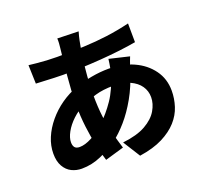

<svg xmlns="http://www.w3.org/2000/svg" viewBox="-146 -982 1292 1220"><g transform="rotate(-20 500.0 -372.0)"><path d="M503 -808Q498 -793 495 -779Q492 -765 489 -753Q479 -705 470.5 -645Q462 -585 457 -521Q452 -457 452 -397Q452 -314 460.5 -247.5Q469 -181 484 -125Q499 -69 515 -18L388 19Q373 -26 359.5 -88.5Q346 -151 337 -224Q328 -297 328 -373Q328 -422 331 -472Q334 -522 338.5 -570.5Q343 -619 348 -664.5Q353 -710 357 -748Q359 -763 360 -780.5Q361 -798 360 -812ZM320 -702Q417 -702 500 -705.5Q583 -709 659.5 -719Q736 -729 815 -748L816 -621Q766 -612 703 -604.5Q640 -597 572 -592Q504 -587 438 -584.5Q372 -582 316 -582Q288 -582 255 -583.5Q222 -585 190 -586.5Q158 -588 134 -589L130 -715Q148 -713 180.5 -709.5Q213 -706 250 -704Q287 -702 320 -702ZM756 -547Q752 -538 745.5 -520Q739 -502 733 -483.5Q727 -465 723 -454Q695 -364 653.5 -290.5Q612 -217 564.5 -162.5Q517 -108 471 -74Q422 -38 357.5 -9.5Q293 19 225 19Q188 19 156.5 3.5Q125 -12 105.5 -46Q86 -80 86 -132Q86 -186 108 -238.5Q130 -291 169.5 -338.5Q209 -386 261 -422.5Q313 -459 374 -481Q423 -498 482.5 -509Q542 -520 600 -520Q694 -520 768 -486.5Q842 -453 886 -392.5Q930 -332 930 -252Q930 -199 913.5 -147.5Q897 -96 858.5 -53Q820 -10 757 22Q694 54 600 68L527 -48Q625 -59 683 -92Q741 -125 767 -169.5Q793 -214 793 -258Q793 -300 770 -333.5Q747 -367 702 -387.5Q657 -408 591 -408Q522 -408 468.5 -392.5Q415 -377 379 -360Q331 -337 294 -302Q257 -267 236.5 -229.5Q216 -192 216 -162Q216 -139 226 -127Q236 -115 259 -115Q295 -115 341.5 -139.5Q388 -164 433 -207Q485 -255 530 -321Q575 -387 604 -486Q608 -497 611 -514.5Q614 -532 617 -550Q620 -568 621 -579Z"/></g></svg>

Font: Noto Sans KR ExtraBold
Style: Regular
Weight: 800
Designer: Ryoko NISHIZUKA  (kana, bopomofo & ideographs); Paul D. Hunt (Latin, Greek & Cyrillic); Sandoll Communications , Soo-you
Foundry: Adobe
Version: Version 2.004-H2;hotconv 1.0.118;makeotfexe 2.5.65603